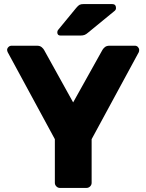

<svg xmlns="http://www.w3.org/2000/svg" viewBox="-20 -925 721 945"><path d="M275 0Q265 0 257.5 -7.5Q250 -15 250 -25V-240L18 -668Q17 -671 16 -673.5Q15 -676 15 -679Q15 -687 21.5 -693.5Q28 -700 37 -700H162Q177 -700 185.5 -692.5Q194 -685 197 -679L340 -421L484 -679Q487 -685 495.5 -692.5Q504 -700 519 -700H644Q653 -700 659 -693.5Q665 -687 665 -679Q665 -676 664.5 -673.5Q664 -671 663 -668L431 -240V-25Q431 -15 423.5 -7.5Q416 0 405 0ZM278 -750Q262 -750 262 -766Q262 -774 267 -779L355 -886Q365 -898 372 -901.5Q379 -905 392 -905H532Q551 -905 551 -885Q551 -878 546 -873L413 -764Q405 -757 397 -753.5Q389 -750 375 -750Z"/></svg>

Font: DVN-Rubik
Style: Bold
Weight: 700
Designer: Hubert and Fischer
Foundry: Hubert & Fischer
Version: Version 2.102